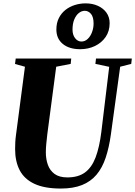

<svg xmlns="http://www.w3.org/2000/svg" viewBox="-20 -1082 784 1112"><path d="M676 -695.5 622.5 -305.5Q612 -228.5 592.2 -169.2Q572.5 -110 539 -70.2Q505.5 -30.5 454.8 -10.2Q404 10 332.5 10Q237.5 10 179 -17.5Q120.5 -45 94 -96.2Q67.5 -147.5 67.5 -218.5Q67.5 -237.5 68.5 -257.8Q69.5 -278 72.5 -299.5L124.5 -695.5L67 -711.5L71 -743H392.5L389.5 -712L305.5 -695.5L254 -304.5Q250.5 -275.5 248 -248.5Q245.5 -221.5 245.5 -199.5Q245.5 -160.5 257.2 -127.5Q269 -94.5 296.2 -74.5Q323.5 -54.5 370.5 -54.5Q433 -54.5 472.2 -83.2Q511.5 -112 533.8 -170.8Q556 -229.5 567 -318.5L612.5 -695L532.5 -712L536 -743H743.5L740 -712ZM444.5 -797Q381 -797 343.8 -827.5Q306.5 -858 306.5 -911Q306.5 -949 320.8 -977.2Q335 -1005.5 359 -1024.5Q383 -1043.5 413.5 -1053Q444 -1062.5 476 -1062.5Q515.5 -1062.5 547 -1048.2Q578.5 -1034 596.8 -1008.2Q615 -982.5 615 -948Q615 -901.5 591.8 -867.8Q568.5 -834 529.8 -815.5Q491 -797 444.5 -797ZM451.5 -841.5Q472.5 -841.5 488.5 -857Q504.5 -872.5 513.2 -896.5Q522 -920.5 522 -945.5Q522 -984 506.8 -1001.8Q491.5 -1019.5 471 -1019.5Q453 -1019.5 436.8 -1006.8Q420.5 -994 410.2 -969.5Q400 -945 400 -910.5Q400 -880 415 -860.8Q430 -841.5 451.5 -841.5Z"/></svg>

Font: Merriweather 96pt Black
Style: Italic
Weight: 900
Italic angle: -7.8°
Version: Version 2.101